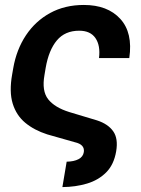

<svg xmlns="http://www.w3.org/2000/svg" viewBox="-20 -573 579 786"><path d="M235.4 192.9 252.9 88.9Q282.7 88.4 301.5 78.6Q320.3 68.8 323.2 49.3Q327.6 18.6 286.6 9.3L173.3 -22.9Q120.1 -40 83.5 -70.3Q46.9 -100.6 32 -148.9Q17.1 -197.3 29.8 -268.6L34.2 -293.9Q47.4 -370.1 86.2 -428.5Q125 -486.8 185.3 -519.8Q245.6 -552.7 323.2 -552.7Q420.4 -552.7 472.4 -495.8Q524.4 -439 509.3 -335.4H385.3Q391.6 -386.7 370.8 -417Q350.1 -447.3 304.2 -447.3Q246.1 -447.3 212.9 -407.7Q179.7 -368.2 167 -295.4L162.1 -266.1Q150.4 -200.7 177.2 -166.7Q204.1 -132.8 263.7 -114.3L377.4 -80.1Q422.4 -65.4 443.4 -35.6Q464.4 -5.9 455.6 46.4Q446.3 101.1 414.6 132.8Q382.8 164.6 336.2 178.5Q289.6 192.4 235.4 192.9Z"/></svg>

Font: Inter Display Semi Bold
Style: Italic
Weight: 600
Italic angle: -9.39999°
Designer: Rasmus Andersson
Foundry: rsms
Version: Version 4.000;git-4fc901f